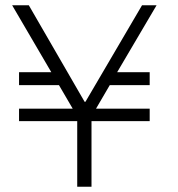

<svg xmlns="http://www.w3.org/2000/svg" viewBox="-20 -706 674 726"><path d="M272 0V-248H52V-295H255L203 -384H52V-433H174L26 -686H89L300 -321H303L517 -686H572L423 -433H546V-384H395L343 -295H546V-248H326V0Z"/></svg>

Font: Chivo Medium Thin
Style: Regular
Weight: 250
Version: Version 2.002